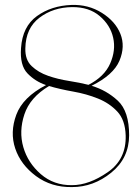

<svg xmlns="http://www.w3.org/2000/svg" viewBox="-20 -759 569 784"><path d="M65.9 -563Q71.8 -650.9 130.9 -693.4Q189.9 -735.8 272 -738.8Q340.8 -741.2 396 -706.5Q451.2 -671.9 471.7 -620.6Q492.2 -569.3 467.8 -511.2Q443.4 -453.1 354 -408.7Q415 -390.6 461.2 -347.7Q507.3 -304.7 507.3 -206.5Q506.8 -112.8 434.3 -54Q361.8 4.9 273.9 4.9Q189.5 6.3 127 -40Q64.5 -86.4 42.2 -152.6Q20 -218.8 46.6 -290.5Q73.2 -362.3 168 -411.6Q124 -426.3 92.3 -459.2Q60.5 -492.2 65.9 -563ZM341.3 -412.6Q406.2 -445.8 429.9 -499.8Q453.6 -553.7 442.1 -605Q430.7 -656.2 387.2 -693.4Q343.8 -730.5 274.4 -730Q196.8 -729 140.9 -686.5Q85 -644 83.5 -562Q82 -515.1 109.1 -489.3Q136.2 -463.4 176.3 -449.5Q216.3 -435.5 261.5 -428.5Q306.6 -421.4 341.3 -412.6ZM180.2 -407.7Q102.5 -361.3 79.6 -292Q56.6 -222.7 75.2 -158.2Q93.8 -93.8 146.7 -47.9Q199.7 -2 273.9 -2.9Q343.3 -2.9 419.7 -55.7Q496.1 -108.4 493.2 -206.1Q491.2 -269 459 -303.5Q426.8 -337.9 379.9 -356.7Q333 -375.5 279.3 -385Q225.6 -394.5 180.2 -407.7Z"/></svg>

Font: Tartlers End
Style: Regular
Weight: 200
Designer: Peter Wiegel
Foundry: Peter Wiegel
Version: Version 1.000 2013 initial release